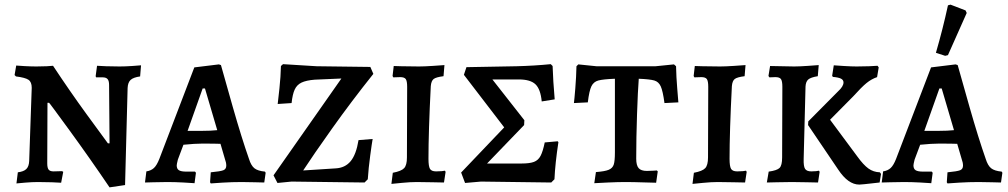

<svg xmlns="http://www.w3.org/2000/svg" viewBox="-20 -786 4352 829"><path d="M451 -419Q451 -437 444.5 -444.5Q438 -452 424 -452H395L393 -457L399 -502Q410 -501 438.5 -500Q467 -499 496 -499Q520 -499 550 -501Q580 -503 589 -504L585 -456Q556 -452 544 -441Q532 -430 531 -406L520 13L453 23Q367 -104 279.5 -224Q192 -344 192 -342H185L184 -81Q184 -61 190 -53.5Q196 -46 211 -46L248 -47L253 -44L244 3Q233 2 204 1Q175 0 144 0Q119 0 89.5 2.5Q60 5 51 6L57 -42Q82 -45 93.5 -56Q105 -67 106 -91L117 -407Q117 -432 103 -441.5Q89 -451 49 -456L43 -462L50 -503Q59 -502 87 -500.5Q115 -499 137 -499Q162 -499 182 -500Q202 -501 209 -502Q281 -393 353 -294Q425 -195 446 -167H453Z M887 1 890 -42Q932 -46 944.5 -51Q957 -56 957 -71Q957 -84 951 -100L932 -165Q911 -166 853 -166Q822 -166 772 -161L748 -97Q743 -77 743 -72Q743 -57 752.5 -51Q762 -45 785 -45H822L826 -40L820 5Q809 4 772 2Q735 0 702 0Q669 0 642 1Q615 2 606 2L612 -46Q632 -49 644.5 -60.5Q657 -72 668 -100L819 -495L925 -508L934 -505Q946 -461 985 -324.5Q1024 -188 1055 -100Q1064 -71 1078.5 -59.5Q1093 -48 1124 -45L1127 -40L1121 2Q1111 2 1082.5 1Q1054 0 1024 0Q982 0 941.5 2.5Q901 5 890 6ZM852 -221Q891 -221 918 -224L865 -404H855L790 -221Z M1161 -29 1454 -447 1339 -442Q1302 -439 1282 -429.5Q1262 -420 1252.5 -399.5Q1243 -379 1239 -341L1179 -337Q1181 -352 1186.5 -404Q1192 -456 1193 -501L1202 -509L1347 -500L1579 -497L1592 -467Q1497 -348 1414.5 -232Q1332 -116 1289 -50L1429 -59Q1470 -61 1494 -90Q1518 -119 1528 -181L1589 -186Q1586 -170 1578.5 -114.5Q1571 -59 1568 -12L1554 2L1239 -2L1178 4Z M1676 -40Q1713 -47 1725 -60Q1737 -73 1737 -106L1738 -411Q1738 -436 1732 -444.5Q1726 -453 1708 -453L1678 -452L1675 -458L1680 -501Q1698 -501 1713 -500L1789 -499Q1812 -499 1849.5 -501.5Q1887 -504 1899 -505L1895 -457Q1863 -453 1852.5 -445Q1842 -437 1840 -414Q1830 -218 1830 -100Q1830 -68 1836.5 -57Q1843 -46 1863 -46Q1877 -46 1887.5 -47Q1898 -48 1901 -49L1904 -44L1897 2Q1884 2 1848.5 1Q1813 0 1779 0Q1751 0 1716 3.5Q1681 7 1670 8Z M1971 -41 2157 -236 1983 -463 1994 -496 2211 -500Q2288 -502 2358 -509L2366 -501Q2368 -437 2375 -357L2319 -348Q2314 -401 2292 -422Q2270 -443 2220 -443H2106L2244 -267L2243 -246L2083 -80H2232Q2267 -80 2285.5 -87Q2304 -94 2314 -113Q2324 -132 2332 -171L2388 -176L2391 -172Q2377 -80 2374 -12L2360 2L2057 -2L1988 4Z M2553 -43Q2592 -46 2608.5 -53Q2625 -60 2630 -75.5Q2635 -91 2635 -128V-446Q2584 -444 2563.5 -438.5Q2543 -433 2533.5 -413.5Q2524 -394 2518 -344L2458 -341Q2460 -355 2464 -404.5Q2468 -454 2469 -500L2477 -508L2555 -500H2811L2890 -508L2899 -500Q2900 -453 2904 -405.5Q2908 -358 2909 -344L2849 -341Q2842 -393 2833 -413Q2824 -433 2805 -438.5Q2786 -444 2738 -446Q2734 -395 2730.5 -292.5Q2727 -190 2727 -101Q2727 -72 2737.5 -60Q2748 -48 2773 -48Q2790 -48 2801.5 -49Q2813 -50 2816 -50L2820 -46L2813 3Q2798 3 2757 1.5Q2716 0 2677 0Q2649 0 2604.5 2Q2560 4 2546 5Z M2976 -40Q3013 -47 3025 -60Q3037 -73 3037 -106L3038 -411Q3038 -436 3032 -444.5Q3026 -453 3008 -453L2978 -452L2975 -458L2980 -501Q2998 -501 3013 -500L3089 -499Q3112 -499 3149.5 -501.5Q3187 -504 3199 -505L3195 -457Q3163 -453 3152.5 -445Q3142 -437 3140 -414Q3130 -218 3130 -100Q3130 -68 3136.5 -57Q3143 -46 3163 -46Q3177 -46 3187.5 -47Q3198 -48 3201 -49L3204 -44L3197 2Q3184 2 3148.5 1Q3113 0 3079 0Q3051 0 3016 3.5Q2981 7 2970 8Z M3328 -453 3302 -452 3298 -458 3305 -501 3409 -499Q3431 -499 3467.5 -501.5Q3504 -504 3515 -505L3511 -457Q3480 -452 3469.5 -442.5Q3459 -433 3458 -412L3450 -100Q3449 -68 3456 -57Q3463 -46 3483 -46Q3495 -46 3504 -47Q3513 -48 3516 -49L3519 -44L3512 2Q3499 2 3465.5 1Q3432 0 3399 0Q3364 0 3333 1Q3302 2 3291 2L3299 -45Q3335 -50 3346 -61Q3357 -72 3357 -106L3358 -411Q3358 -436 3352 -444.5Q3346 -453 3328 -453ZM3599 -392Q3622 -413 3622 -430Q3622 -441 3611 -446.5Q3600 -452 3576 -454L3573 -459L3580 -504Q3591 -503 3624.5 -501Q3658 -499 3679 -499Q3706 -499 3732.5 -500Q3759 -501 3769 -502L3774 -495L3767 -453Q3743 -445 3721.5 -427.5Q3700 -410 3664 -370L3564 -269L3682 -110Q3708 -74 3729.5 -58.5Q3751 -43 3779 -42L3784 -35L3778 2Q3766 3 3737.5 6.5Q3709 10 3690 11Q3642 11 3599 -54L3469 -246L3470 -262Z M4068 1 4071 -42Q4113 -46 4125.5 -51Q4138 -56 4138 -71Q4138 -84 4132 -100L4113 -165Q4092 -166 4034 -166Q4003 -166 3953 -161L3929 -97Q3924 -77 3924 -72Q3924 -57 3933.5 -51Q3943 -45 3966 -45H4003L4007 -40L4001 5Q3990 4 3953 2Q3916 0 3883 0Q3850 0 3823 1Q3796 2 3787 2L3793 -46Q3813 -49 3825.5 -60.5Q3838 -72 3849 -100L4000 -495L4106 -508L4115 -505Q4127 -461 4166 -324.5Q4205 -188 4236 -100Q4245 -71 4259.5 -59.5Q4274 -48 4305 -45L4308 -40L4302 2Q4292 2 4263.5 1Q4235 0 4205 0Q4163 0 4122.5 2.5Q4082 5 4071 6ZM4033 -221Q4072 -221 4099 -224L4046 -404H4036L3971 -221ZM4021 -558Q4051 -661 4073 -763L4084 -766L4149 -741L4154 -730L4073 -548L4061 -545Z"/></svg>

Font: Alegreya SC Medium
Style: Regular
Weight: 500
Designer: Juan Pablo del Peral
Foundry: Huerta Tipografica
Version: Version 2.007; ttfautohint (v1.6)